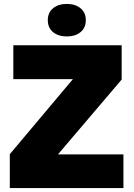

<svg xmlns="http://www.w3.org/2000/svg" viewBox="-20 -960 682 980"><path d="M30 -173 352 -556H48V-729H601V-554L276 -172H610V0H30ZM224 -857Q224 -896 251 -918Q278 -940 321 -940Q364 -940 391 -918Q418 -896 418 -857Q418 -818 391 -796Q364 -774 321 -774Q278 -774 251 -796Q224 -818 224 -857Z"/></svg>

Font: Mona Sans Black
Style: Regular
Weight: 900
Designer: Deni Anggara
Foundry: GitHub
Version: Version 2.000